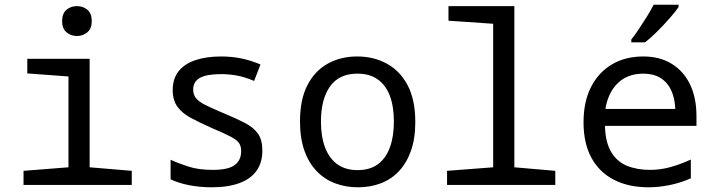

<svg xmlns="http://www.w3.org/2000/svg" viewBox="-20 -786 3040 816"><path d="M80 0V-60L271 -75V-461L96 -474V-536H361V-75L540 -60V0ZM307 -633Q281 -633 262.5 -649Q244 -665 244 -696Q244 -729 262.5 -744.5Q281 -760 307 -760Q333 -760 351.5 -744.5Q370 -729 370 -696Q370 -665 351.5 -649Q333 -633 307 -633Z M879 10Q829 10 783.5 1Q738 -8 705 -24V-107Q740 -91 782.5 -77.5Q825 -64 884 -64Q950 -64 977.5 -84.5Q1005 -105 1005 -144Q1005 -165 995.5 -178.5Q986 -192 959 -206Q932 -220 880 -242Q828 -265 791 -285Q754 -305 734 -332.5Q714 -360 714 -403Q714 -451 738.5 -482.5Q763 -514 809.5 -530Q856 -546 920 -546Q964 -546 1004 -538Q1044 -530 1087 -512L1060 -442Q1020 -459 986.5 -465Q953 -471 920 -471Q858 -471 829.5 -455Q801 -439 801 -405Q801 -383 813.5 -368Q826 -353 854.5 -339Q883 -325 930 -305Q983 -283 1020 -264Q1057 -245 1076 -218.5Q1095 -192 1095 -146Q1095 -95 1070.5 -60.5Q1046 -26 998 -8Q950 10 879 10Z M1501 10Q1449 10 1404 -7Q1359 -24 1325.5 -59Q1292 -94 1273.5 -146.5Q1255 -199 1255 -270Q1255 -363 1286.5 -424Q1318 -485 1373 -515.5Q1428 -546 1498 -546Q1568 -546 1624 -515.5Q1680 -485 1712.5 -423.5Q1745 -362 1745 -267Q1745 -197 1726.5 -145Q1708 -93 1675.5 -58.5Q1643 -24 1598.5 -7Q1554 10 1501 10ZM1500 -63Q1552 -63 1586 -88Q1620 -113 1637 -159.5Q1654 -206 1654 -269Q1654 -333 1637 -378.5Q1620 -424 1585.5 -448.5Q1551 -473 1499 -473Q1421 -473 1382.5 -418.5Q1344 -364 1344 -269Q1344 -206 1361.5 -159.5Q1379 -113 1413.5 -88Q1448 -63 1500 -63Z M1880 0V-60L2076 -75V-685L1886 -698V-760H2166V-75L2340 -60V0Z M2737 10Q2651 10 2589 -22Q2527 -54 2493.5 -115.5Q2460 -177 2460 -266Q2460 -354 2492 -416.5Q2524 -479 2581 -512.5Q2638 -546 2714 -546Q2784 -546 2834.5 -515Q2885 -484 2912.5 -427.5Q2940 -371 2940 -292V-251H2551Q2553 -181 2577.5 -140Q2602 -99 2644.5 -81.5Q2687 -64 2743 -64Q2787 -64 2830 -76Q2873 -88 2916 -108V-28Q2870 -8 2824 1Q2778 10 2737 10ZM2850 -323Q2848 -370 2832 -403.5Q2816 -437 2786.5 -455Q2757 -473 2714 -473Q2647 -473 2605.5 -432.5Q2564 -392 2553 -323ZM2663 -618Q2678 -637 2695.5 -663Q2713 -689 2730 -716.5Q2747 -744 2758 -766H2864V-756Q2852 -738 2827 -709.5Q2802 -681 2773.5 -652.5Q2745 -624 2721 -606H2663Z"/></svg>

Font: Noto Sans Mono
Style: Regular
Weight: 400
Designer: Monotype Design Team
Foundry: Monotype Imaging Inc.
Version: Version 2.014